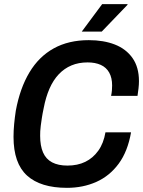

<svg xmlns="http://www.w3.org/2000/svg" viewBox="-20 -891 688 923"><path d="M302 12Q175 12 110 -47Q45 -106 45 -233Q45 -263 48 -294.5Q51 -326 56 -359Q76 -467 121.5 -543Q167 -619 238.5 -658.5Q310 -698 407 -698Q478 -698 532 -677Q586 -656 617 -612Q648 -568 648 -501Q648 -485 646 -467Q644 -449 641 -430H514Q517 -444 518 -456.5Q519 -469 519 -480Q519 -517 505 -542Q491 -567 464.5 -579Q438 -591 401 -591Q358 -591 323.5 -576.5Q289 -562 262.5 -534Q236 -506 218 -465Q200 -424 190 -371Q184 -343 181 -322.5Q178 -302 176 -287Q174 -272 173.5 -260.5Q173 -249 173 -238Q173 -190 187 -158Q201 -126 230.5 -110.5Q260 -95 304 -95Q353 -95 390 -113Q427 -131 452.5 -166.5Q478 -202 487 -255H610Q594 -163 550.5 -104Q507 -45 443 -16.5Q379 12 302 12ZM373 -739 471 -871H593V-868L469 -739Z"/></svg>

Font: Archivo SemiCondensed SemiBold
Style: Italic
Weight: 600
Width: 4
Italic angle: -10°
Designer: Hector Gatti
Foundry: Omnibus-Type
Version: Version 2.001